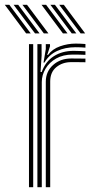

<svg xmlns="http://www.w3.org/2000/svg" viewBox="-67 -785 398 805"><path d="M115.5 -522.5 125 -579.2V-600H142.5L142.8 -591.2L131 -554.5H134.2Q152.5 -579.5 184.8 -590.9Q217 -602.2 250.2 -602.2Q258.5 -602.2 270 -601.8Q281.5 -601.2 291.2 -600.5V-585.2Q274.8 -587 250 -587Q206 -587 172.1 -571.1Q138.2 -555.2 119.2 -522.5ZM89.8 0V-600H107.2L107.5 -552.5L103 -483.2H108Q123.5 -527 158.8 -549.4Q194 -571.8 242 -571.8Q254.8 -571.8 269.4 -571.1Q284 -570.5 291.2 -570V-555Q281.8 -555.5 265.9 -555.9Q250 -556.2 237.8 -556.2Q197.5 -556.2 168.5 -539.8Q139.5 -523.2 123.9 -496.9Q108.2 -470.5 108.2 -441V0ZM54.5 0V-600H72.2V0ZM125 0V-442.2Q125 -485.2 155.6 -512.5Q186.2 -539.8 231.5 -539.8Q246.5 -539.8 262.5 -539.6Q278.5 -539.5 291.2 -539.2V-524Q278.8 -524.2 262.5 -524.4Q246.2 -524.5 231.2 -524.5Q195 -524.5 169.2 -503.5Q143.5 -482.5 143.5 -443.5V0ZM116.8 -645 27 -765H46.2L136 -645ZM42.5 -645 -47 -765H-28L61.8 -645ZM79.8 -645 -10 -765H9.2L98.8 -645ZM271 -645 181.2 -765H200.5L290 -645ZM196.8 -645 107 -765H126.2L216 -645ZM233.8 -645 144.2 -765H163.2L253 -645Z"/></svg>

Font: Big Shoulders Inline Text Medium
Style: Regular
Weight: 500
Designer: Patric King
Foundry: XO Type Co
Version: Version 1.000